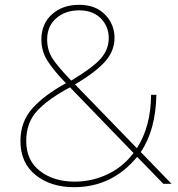

<svg xmlns="http://www.w3.org/2000/svg" viewBox="-20 -764 741 798"><path d="M152 -600Q152 -665 196 -704.5Q240 -744 309 -744Q377 -744 416.5 -703.5Q456 -663 456 -606Q456 -553 417.5 -509Q379 -465 292 -413L549 -148Q607 -238 608 -370H630Q627 -223 565 -132L693 0H659L550 -112Q446 14 288 14Q191 14 128 -36.5Q65 -87 65 -178Q65 -258 114.5 -313.5Q164 -369 254 -418Q203 -471 177.5 -511Q152 -551 152 -600ZM89 -178Q89 -97 146.5 -53Q204 -9 290 -9Q361 -9 425.5 -39Q490 -69 535 -128L271 -401Q184 -355 136.5 -305.5Q89 -256 89 -178ZM176 -600Q176 -556 197.5 -522Q219 -488 276 -429Q369 -485 400.5 -522.5Q432 -560 432 -606Q432 -654 399 -687.5Q366 -721 309 -721Q251 -721 213.5 -688Q176 -655 176 -600Z"/></svg>

Font: Nacelle Thin
Style: Regular
Weight: 100
Designer: Sora Sagano
Foundry: Sora Sagano
Version: Version 1.000;FEAKit 1.0